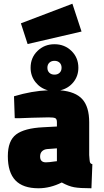

<svg xmlns="http://www.w3.org/2000/svg" viewBox="-20 -996 558 1029"><path d="M22 0ZM92 -871 368 -976 417 -827 128 -760ZM475 -116 470 13Q408 13 377.5 7.5Q347 2 311 -18Q249 13 186 13Q103 13 62.5 -29.5Q22 -72 22 -159Q22 -242 66.5 -275.5Q111 -309 211 -314L285 -318V-341Q285 -358 276.5 -362.5Q268 -367 241 -367L151 -365Q65 -361 59 -363L55 -480Q152 -509 237 -512Q196 -523 170 -556Q144 -589 144 -633Q144 -687 181 -723Q218 -759 272 -759Q326 -759 363 -723Q400 -687 400 -633Q400 -588 373 -555Q346 -522 303 -512Q385 -505 421.5 -464Q458 -423 458 -341V-165Q459 -154 460 -140.5Q461 -127 464 -122.5Q467 -118 475 -116ZM234 -633Q234 -616 244.5 -606Q255 -596 272 -596Q289 -596 299.5 -606Q310 -616 310 -633Q310 -650 299.5 -660Q289 -670 272 -670Q255 -670 244.5 -660Q234 -650 234 -633ZM285 -201 232 -197Q215 -195 205 -185Q195 -175 195 -157Q195 -126 226 -126Q242 -126 275 -131L285 -132Z"/></svg>

Font: Cairo Black
Style: Regular
Weight: 900
Designer: Mohamed Gaber, the designers of Titillium
Foundry: Kief Type Foundry
Version: Version 2.009; ttfautohint (v1.5.33-1714) -l 8 -r 50 -G 200 